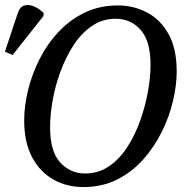

<svg xmlns="http://www.w3.org/2000/svg" viewBox="-45 -747 756 778"><path d="M293 11Q225 11 170.5 -20Q116 -51 84.5 -111Q53 -171 53 -259Q53 -317 68.5 -381Q84 -445 114.5 -506Q145 -567 191 -616.5Q237 -666 297.5 -695.5Q358 -725 433 -725Q496 -725 550.5 -696.5Q605 -668 638 -609Q671 -550 671 -457Q671 -402 656 -338Q641 -274 610.5 -212.5Q580 -151 535 -100.5Q490 -50 429.5 -19.5Q369 11 293 11ZM300 -44Q354 -44 397 -73.5Q440 -103 471.5 -152Q503 -201 523.5 -259.5Q544 -318 554.5 -376.5Q565 -435 565 -484Q565 -581 525 -626Q485 -671 423 -671Q370 -671 327 -641.5Q284 -612 252.5 -563Q221 -514 199.5 -455.5Q178 -397 168 -338.5Q158 -280 158 -231Q158 -133 199 -88.5Q240 -44 300 -44ZM6 -524 -25 -538 27 -694Q36 -720 54.5 -725Q73 -730 94 -720.5Q115 -711 132 -694L131 -682Z"/></svg>

Font: Noto Serif SemiCondensed
Style: Italic
Weight: 400
Width: 4
Italic angle: -12°
Designer: Monotype Design Team
Foundry: Monotype Imaging Inc.
Version: Version 2.013